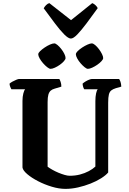

<svg xmlns="http://www.w3.org/2000/svg" viewBox="-20 -1210 824 1230"><path d="M399 0Q358 0 311.5 -14Q265 -28 223.5 -49.5Q182 -71 154.5 -94.5Q127 -118 124 -137V-563Q124 -591 129.5 -611.5Q135 -632 141 -638H53Q50 -643 46 -652.5Q42 -662 41 -674Q47 -680 59.5 -687Q72 -694 84.5 -699Q97 -704 102 -704H360Q364 -698 368.5 -685Q373 -672 373 -655L330 -642Q315 -638 305 -629.5Q295 -621 290 -604Q285 -587 285 -556V-142Q297 -133 315.5 -122.5Q334 -112 354.5 -103.5Q375 -95 394 -89.5Q413 -84 426 -84Q462 -84 492.5 -92Q523 -100 548.5 -113.5Q574 -127 591 -143V-562Q591 -591 595.5 -611.5Q600 -632 606 -638H520Q516 -643 513 -652.5Q510 -662 509 -674Q515 -680 527 -687.5Q539 -695 551 -699.5Q563 -704 569 -704H743Q748 -697 752 -685.5Q756 -674 757 -655L722 -645Q703 -639 692.5 -630.5Q682 -622 677.5 -604.5Q673 -587 673 -552V-105Q658 -87 628 -68Q598 -49 560 -34Q522 -19 480.5 -9.5Q439 0 399 0ZM543 -769Q535 -769 522 -779.5Q509 -790 496 -805Q483 -820 474.5 -836Q466 -852 466 -862Q466 -871 477.5 -882.5Q489 -894 506.5 -905.5Q524 -917 541 -924.5Q558 -932 568 -932Q577 -932 589.5 -921.5Q602 -911 614 -895Q626 -879 633.5 -863.5Q641 -848 641 -838Q641 -830 630 -818Q619 -806 603 -795Q587 -784 570.5 -776.5Q554 -769 543 -769ZM304 -769Q296 -769 282.5 -779.5Q269 -790 255.5 -805.5Q242 -821 233.5 -836.5Q225 -852 225 -862Q225 -871 237 -882.5Q249 -894 266 -905.5Q283 -917 300 -924.5Q317 -932 328 -932Q336 -932 348.5 -921.5Q361 -911 373 -895.5Q385 -880 392.5 -864.5Q400 -849 400 -838Q400 -830 389.5 -818Q379 -806 363.5 -795Q348 -784 331.5 -776.5Q315 -769 304 -769ZM434 -963Q418 -963 391.5 -989.5Q365 -1016 332 -1060Q299 -1104 260 -1157Q266 -1168 275.5 -1177.5Q285 -1187 296 -1190L435 -1081L571 -1190Q582 -1186 592 -1176.5Q602 -1167 606 -1158Q568 -1105 534.5 -1060.5Q501 -1016 475.5 -989.5Q450 -963 434 -963Z"/></svg>

Font: Texturina 12pt ExtraBold
Style: Regular
Weight: 800
Designer: Guillermo Torres Carreño
Foundry: Omnibus-Type
Version: Version 1.002